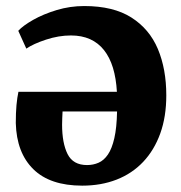

<svg xmlns="http://www.w3.org/2000/svg" viewBox="-20 -586 586 620"><path d="M245.5 13.5Q141.5 13.5 87.5 -39.8Q33.5 -93 31 -188.5Q31 -222 33.2 -246.5Q35.5 -271 39.5 -289.5H357.5Q355 -333 344.8 -366.8Q334.5 -400.5 316 -424Q297.5 -447.5 270.8 -459.5Q244 -471.5 209 -471.5Q169.5 -471.5 128.5 -458Q87.5 -444.5 65 -429L39 -486.5Q54 -503 87 -521.8Q120 -540.5 163 -553.5Q206 -566.5 252 -566.5Q346 -566.5 404.2 -529.5Q462.5 -492.5 489.8 -427.8Q517 -363 517 -278Q517 -209 497.5 -155Q478 -101 442.2 -63.2Q406.5 -25.5 356.5 -6Q306.5 13.5 245.5 13.5ZM261 -53Q281 -53 298.2 -60.5Q315.5 -68 328.5 -87Q341.5 -106 349.2 -139.8Q357 -173.5 358 -226H182Q181.5 -215 181 -204.2Q180.5 -193.5 180.5 -183.5Q180.5 -124 198.2 -88.5Q216 -53 261 -53Z"/></svg>

Font: Merriweather 20pt ExtraBold
Style: Regular
Weight: 800
Version: Version 2.100